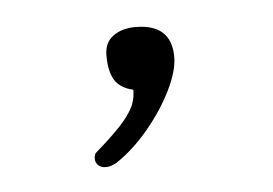

<svg xmlns="http://www.w3.org/2000/svg" viewBox="-28 -111 330 232"><g transform="rotate(-5 136.5 5.0)"><path d="M80.1 76.2Q80.1 81.1 83.5 84.2Q86.9 87.4 92.8 87.4Q99.1 87.4 106.4 83Q127.4 68.8 145.8 46.6Q164.1 24.4 175.3 1.5Q186.5 -21.5 186.5 -38.1Q186.5 -78.1 142.6 -78.1Q126.5 -78.1 115.7 -70.3Q105 -62.5 105 -46.9Q105 -27.3 111.6 -16.8Q118.2 -6.3 133.8 -2.9Q133.8 6.3 130.9 14.2Q125.5 27.8 108.9 44.4Q97.2 56.2 81.5 69.8Q80.1 72.8 80.1 76.2Z"/></g></svg>

Font: Amatica SC
Style: Regular
Weight: 400
Designer: Vernon Adams, Ben Nathan
Foundry: newtypography
Version: Version 2.001